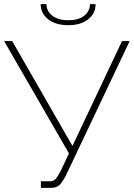

<svg xmlns="http://www.w3.org/2000/svg" viewBox="-20 -909 648 930"><path d="M178 1V-31H223Q241 -31 251.5 -44.5Q262 -58 276 -85L314 -166L0 -710H39L331 -202L571 -710H608L303 -67Q286 -32 271 -15.5Q256 1 227 1ZM311 -787Q250 -787 213.5 -815.5Q177 -844 177 -889H205Q205 -855 233.5 -833Q262 -811 311 -811Q360 -811 387.5 -832.5Q415 -854 416 -889H443Q443 -844 407 -815.5Q371 -787 311 -787Z"/></svg>

Font: Raleway ExtraLight
Style: Regular
Weight: 200
Designer: Matt McInerney, Pablo Impallari, Rodrigo Fuenzalida
Foundry: Matt McInerney, Pablo Impallari, Rodrigo Fuenzalida
Version: Version 4.026